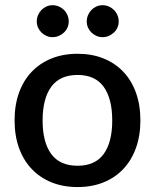

<svg xmlns="http://www.w3.org/2000/svg" viewBox="-20 -730 611 757"><path d="M286 -76.5Q355 -76.5 388.8 -122.8Q422.5 -169 422.5 -255Q422.5 -341 388.8 -387.8Q355 -434.5 286 -434.5Q216 -434.5 182 -387.8Q148 -341 148 -255Q148 -169 182 -122.8Q216 -76.5 286 -76.5ZM286 -518Q342.5 -518 388.2 -499.5Q434 -481 466.2 -447Q498.5 -413 516 -364.5Q533.5 -316 533.5 -255.5Q533.5 -195 516 -146.5Q498.5 -98 466.2 -63.8Q434 -29.5 388.2 -11Q342.5 7.5 286 7.5Q229 7.5 183.2 -11Q137.5 -29.5 105 -63.8Q72.5 -98 55 -146.5Q37.5 -195 37.5 -255.5Q37.5 -316 55 -364.5Q72.5 -413 105 -447Q137.5 -481 183.2 -499.5Q229 -518 286 -518ZM443 -670.2Q448 -658.5 448 -645.5Q448 -632.5 443 -621.2Q438 -610 429.2 -601.8Q420.5 -593.5 409 -588.5Q397.5 -583.5 384.5 -583.5Q371.5 -583.5 360.2 -588.5Q349 -593.5 340.5 -601.8Q332 -610 327 -621.2Q322 -632.5 322 -645.5Q322 -658.5 327 -670.2Q332 -682 340.5 -690.8Q349 -699.5 360.2 -704.5Q371.5 -709.5 384.5 -709.5Q397.5 -709.5 409 -704.5Q420.5 -699.5 429.2 -690.8Q438 -682 443 -670.2ZM187 -583.5Q174.5 -583.5 163.2 -588.5Q152 -593.5 143.5 -601.8Q135 -610 130 -621.2Q125 -632.5 125 -645.5Q125 -658.5 130 -670.2Q135 -682 143.5 -690.8Q152 -699.5 163.2 -704.5Q174.5 -709.5 187 -709.5Q200 -709.5 211.8 -704.5Q223.5 -699.5 232.2 -690.8Q241 -682 246 -670.2Q251 -658.5 251 -645.5Q251 -632.5 246 -621.2Q241 -610 232.2 -601.8Q223.5 -593.5 211.8 -588.5Q200 -583.5 187 -583.5Z"/></svg>

Font: Lato
Style: Regular
Weight: 600
Designer: Lukasz Dziedzic
Foundry: tyPoland Lukasz Dziedzic
Version: Version 2.006; 2014-01-15; ttfautohint (v1.4.1)